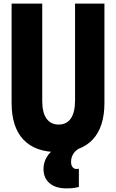

<svg xmlns="http://www.w3.org/2000/svg" viewBox="-20 -820 640 1059"><path d="M44 -800H213V-262Q213 -199 236.5 -166Q260 -133 303 -133Q348 -133 371 -167Q394 -201 394 -267V-800H556V-252Q556 -119 491 -50Q426 19 300 19Q174 19 109 -50Q44 -119 44 -252ZM346 219Q287 219 253.5 190.5Q220 162 220 112Q220 77 237.5 47Q255 17 285 0L349 -3L415 0Q395 11 383.5 30Q372 49 372 72Q372 91 380 101.5Q388 112 402 112Q406 112 409.5 111.5Q413 111 415 110V211Q405 214 389 216.5Q373 219 346 219Z"/></svg>

Font: Martian Mono Condensed
Style: Bold
Weight: 700
Width: 3
Designer: Roman Shamin
Foundry: Evil Martians
Version: Version 1.000